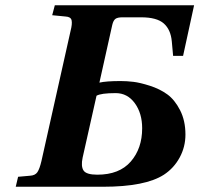

<svg xmlns="http://www.w3.org/2000/svg" viewBox="-20 -712 760 732"><path d="M40 0 49 -38 94 -42Q114 -43 122.5 -55.5Q131 -68 138 -98L249 -594Q256 -621 253 -634.5Q250 -648 230 -649L179 -654L189 -692H720L678 -499H640L635 -554Q631 -599 604.5 -622.5Q578 -646 518 -646H447Q428 -646 420 -640Q412 -634 408 -617L359 -397Q385 -403 440 -403Q463 -403 488.5 -400Q514 -397 551.5 -385Q589 -373 617.5 -352.5Q646 -332 666.5 -292Q687 -252 687 -199Q687 -152 665 -111.5Q643 -71 605 -46Q534 0 373 0ZM295 -111Q288 -78 298.5 -62Q309 -46 351 -46Q435 -46 478.5 -96Q522 -146 522 -223Q522 -280 494 -318.5Q466 -357 421 -357Q365 -357 348 -347Z"/></svg>

Font: Lingua Franca
Style: Bold Italic
Weight: 700
Italic angle: -13°
Version: Version 1.19